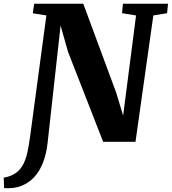

<svg xmlns="http://www.w3.org/2000/svg" viewBox="-96 -763 924 1033"><path d="M-74 249 -76 193Q-35.5 186 -10 167Q15.5 148 30 119Q44.5 90 52.2 52.8Q60 15.5 66 -28.5L153.5 -680L80.5 -691.5L88 -743H352L530 -262L566.5 -141L636 -680L560.5 -692L565.5 -743H808L803 -692L729 -680L633 0H459L270 -484L230 -625.5L160 6.5Q153.5 65 135.5 111.5Q117.5 158 88.2 189.8Q59 221.5 18.5 237.2Q-22 253 -74 249Z"/></svg>

Font: Merriweather 28pt Black
Style: Italic
Weight: 900
Italic angle: -7.8°
Version: Version 2.101